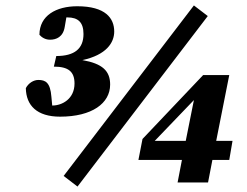

<svg xmlns="http://www.w3.org/2000/svg" viewBox="-20 -663 910 706"><path d="M265 23 744 -604 693 -643 214 -16ZM201 -234C318 -234 385 -283 385 -352C385 -402 357 -429 283 -442C371 -461 400 -506 400 -547C400 -596 368 -640 264 -640C187 -640 125 -606 125 -535C134 -525 147 -517 164 -517C187 -517 212 -527 218 -564L224 -599C226 -599 227 -599 228 -599C267 -599 287 -581 287 -538C287 -484 254 -457 187 -457L178 -418C231 -418 254 -400 254 -356C254 -299 208 -275 173 -275H172L169 -307C165 -360 147 -369 121 -369C104 -369 85 -358 75 -339C76 -275 116 -234 201 -234ZM823 -75 835 -145H775L823 -387H727L504 -152L489 -75H649L633 8H745L761 -75ZM549 -145 693 -295 663 -145Z"/></svg>

Font: Source Serif Pro Black
Style: Italic
Weight: 900
Italic angle: -12°
Designer: Frank Grießhammer
Foundry: Adobe Systems Incorporated
Version: Version 3.001;hotconv 1.0.111;makeotfexe 2.5.65597